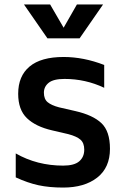

<svg xmlns="http://www.w3.org/2000/svg" viewBox="-20 -829 567 866"><path d="M51 0ZM51 -29V-137Q147 -82 265 -82Q315 -82 337.5 -101.5Q360 -121 360 -154Q360 -184 343 -199Q326 -214 288 -224L215 -241Q141 -258 101.5 -296Q62 -334 62 -406Q62 -486 113.5 -529Q165 -572 267 -572Q357 -572 450 -536V-433Q366 -473 271 -473Q221 -473 199.5 -455.5Q178 -438 178 -411Q178 -382 195 -368Q212 -354 246 -345L320 -328Q399 -310 437.5 -273.5Q476 -237 476 -158Q476 -73 418.5 -28Q361 17 265 17Q202 17 153.5 6.5Q105 -4 51 -29ZM445 -809 339 -656H194L88 -809H206L267 -704L327 -809Z"/></svg>

Font: Biryani SemiBold
Style: Regular
Weight: 600
Designer: Dan Reynolds and Mathieu Réguer
Foundry: Dan Reynolds and Mathieu Réguer
Version: Version 1.004; ttfautohint (v1.1) -l 5 -r 5 -G 72 -x 0 -D la